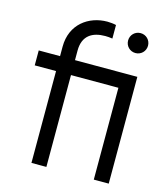

<svg xmlns="http://www.w3.org/2000/svg" viewBox="-113 -844 807 931"><g transform="rotate(15 291.0 -378.5)"><path d="M132 0H207V-461H445V0H520V-536H207V-584C207 -660 255 -687 319 -687C326 -687 346 -686 355 -684V-752C344 -755 324 -757 311 -757C217 -757 132 -696 132 -584V-536H25V-461H132ZM431 -695C431 -667 453 -645 481 -645C509 -645 531 -667 531 -695C531 -723 509 -745 481 -745C453 -745 431 -723 431 -695Z"/></g></svg>

Font: Mluvka
Style: Regular
Weight: 400
Designer: Modified by Jiří Krblich, Original typeface by Gumpita Rahayu
Foundry: Gumpita Rahayu & Jiří Krblich
Version: Version 2.000;Glyphs 3.1.1 (3134)